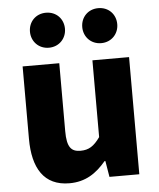

<svg xmlns="http://www.w3.org/2000/svg" viewBox="-57 -867 767 929"><g transform="rotate(-5 327.0 -402.0)"><path d="M243 14C321 14 374 -22 421 -78H425L438 0H583V-569H405V-196C375 -154 350 -138 310 -138C265 -138 244 -160 244 -239V-569H66V-217C66 -75 119 14 243 14ZM201 -648C251 -648 286 -686 286 -733C286 -781 251 -818 201 -818C151 -818 116 -781 116 -733C116 -686 151 -648 201 -648ZM455 -648C505 -648 540 -686 540 -733C540 -781 505 -818 455 -818C405 -818 370 -781 370 -733C370 -686 405 -648 455 -648Z"/></g></svg>

Font: Noto Sans CJK JP Black
Style: Regular
Weight: 900
Designer: Ryoko NISHIZUKA (kana & ideographs); Paul D. Hunt (Latin, Greek & Cyrillic); Wenlong ZHANG (bopomofo); Sandoll Communica
Foundry: Adobe Systems Incorporated
Version: Version 1.004;PS 1.004;hotconv 1.0.82;makeotf.lib2.5.63406